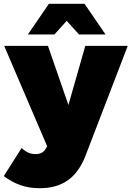

<svg xmlns="http://www.w3.org/2000/svg" viewBox="-40 -789 694 1013"><path d="M312 -679 377 -607H517L406 -769H218L107 -607H247ZM410 -547 321 -235 213 -547H-18L209 -17L201 -4C190 15 173 24 147 24C120 24 98 14 74 -8L-20 140C39 184 97 204 169 204C286 204 363 152 409 38L634 -547Z"/></svg>

Font: Montserrat-Arabic Black
Style: Regular
Weight: 900
Designer: Mohamed Gaber
Foundry: Kief Type Foundry
Version: Version 5.008;PS 005.008;hotconv 1.0.88;makeotf.lib2.5.64775